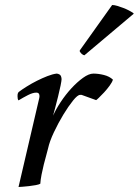

<svg xmlns="http://www.w3.org/2000/svg" viewBox="-20 -736 554 767"><path d="M172 -143Q178 -171 195.5 -208Q213 -245 233 -278Q253 -311 271.5 -334Q290 -357 300 -357H306L364 -336Q365 -336 374.5 -345Q384 -354 396 -367Q408 -380 418.5 -394.5Q429 -409 431 -418Q417 -431 395 -436.5Q373 -442 353 -442Q335 -442 311.5 -425Q288 -408 265 -383Q242 -358 222.5 -328.5Q203 -299 192 -274Q195 -284 200.5 -305.5Q206 -327 212 -350.5Q218 -374 222 -394Q226 -414 226 -420Q225 -434 218.5 -438Q212 -442 206 -442Q190 -440 169.5 -432Q149 -424 128 -413.5Q107 -403 87 -390.5Q67 -378 54 -368Q52 -365 51 -362Q50 -359 50 -351Q50 -339 54 -335Q72 -346 91.5 -356Q111 -366 125 -366Q134 -366 136.5 -359.5Q139 -353 137 -345L54 11Q58 11 70 10Q82 9 96 7.5Q110 6 123 3.5Q136 1 141 -2Q142 -18 146 -38.5Q150 -59 155 -79Q160 -99 165 -116.5Q170 -134 172 -143ZM428 -716Q437 -716 448.5 -712.5Q460 -709 472 -704.5Q484 -700 494.5 -694.5Q505 -689 512 -684Q514 -683 514 -681L317 -515Q306 -518 299 -530Q298 -532 298.5 -533Q299 -534 299 -535Z"/></svg>

Font: Lusitana
Style: Italic
Weight: 400
Italic angle: -12°
Designer: Ana Paula Megda
Foundry: Ana Paula Megda
Version: Version 1.000; ttfautohint (v1.1) -l 8 -r 50 -G 200 -x 14 -D